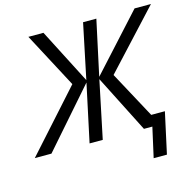

<svg xmlns="http://www.w3.org/2000/svg" viewBox="-173 -841 1165 1154"><g transform="rotate(-15 409.0 -264.5)"><path d="M683.6 0H631.3L449.7 -357.9L375 0H293L369.6 -358.4L55.7 0H-47.9L285.2 -371.1L103.5 -713.9H197.3L372.6 -372.6L443.8 -713.9H526.4L452.6 -371.6L764.2 -713.9H866.2L538.6 -359.9L695.3 -69.8H780.3L724.6 185.5H642.1Z"/></g></svg>

Font: Viking Open Sans
Style: Italic
Weight: 400
Italic angle: -12°
Foundry: Ascender Corporation
Version: Version 2.000